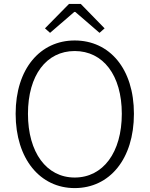

<svg xmlns="http://www.w3.org/2000/svg" viewBox="-20 -949 766 982"><path d="M362 13C540 13 665 -135 665 -367C665 -598 540 -742 362 -742C186 -742 60 -598 60 -367C60 -135 186 13 362 13ZM362 -41C218 -41 123 -169 123 -367C123 -565 218 -688 362 -688C507 -688 603 -565 603 -367C603 -169 507 -41 362 -41ZM210 -804 236 -781 360 -888H365L489 -781L515 -804L393 -929H333Z"/></svg>

Font: Noto Sans Japanese Light
Style: Regular
Weight: 300
Designer: Ryoko NISHIZUKA (kana & ideographs); Paul D. Hunt (Latin, Greek & Cyrillic); Wenlong ZHANG (bopomofo); Sandoll Communica
Foundry: Adobe Systems Incorporated
Version: Version 1.000;PS 1;hotconv 1.0.78;makeotf.lib2.5.61930